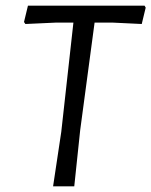

<svg xmlns="http://www.w3.org/2000/svg" viewBox="-20 -660 536 680"><path d="M496 -633 482 -575 378 -580H315L264 -199L243 0H168L197 -193L240 -580H179L70 -575L65 -582L79 -640H492Z"/></svg>

Font: Alegreya Sans SC
Style: Italic
Weight: 400
Italic angle: -7°
Designer: Juan Pablo del Peral
Foundry: Huerta Tipografica
Version: Version 2.008; ttfautohint (v1.6)